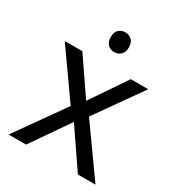

<svg xmlns="http://www.w3.org/2000/svg" viewBox="-172 -833 874 944"><g transform="rotate(30 264.5 -361.0)"><path d="M265 -722Q285 -722 300.5 -708.5Q316 -695 316 -666Q316 -638 300.5 -624Q285 -610 265 -610Q243 -610 228 -624Q213 -638 213 -666Q213 -695 228 -708.5Q243 -722 265 -722ZM212 -274 27 -536H127L265 -334L402 -536H501L316 -274L511 0H411L265 -214L117 0H18Z"/></g></svg>

Font: lguzrati15
Style: Book
Weight: 400
Designer: Jelle Bosma - Monotype Design Team, Universal Thirst
Foundry: Monotype Imaging Inc.
Version: Version 2.106